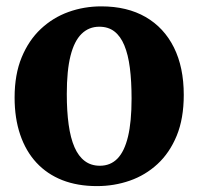

<svg xmlns="http://www.w3.org/2000/svg" viewBox="-20 -588 638 618"><path d="M27 -274Q27 -348.5 49.8 -403.5Q72.5 -458.5 111.5 -495Q150.5 -531.5 200.5 -549.5Q250.5 -567.5 306 -567.5Q389.5 -567.5 448.8 -533.2Q508 -499 539.8 -435.2Q571.5 -371.5 571.5 -282.5Q571.5 -206.5 548.8 -151.2Q526 -96 487 -60Q448 -24 397.8 -6.5Q347.5 11 292 11Q229.5 11 180.5 -8.2Q131.5 -27.5 97.2 -64.5Q63 -101.5 45 -154.5Q27 -207.5 27 -274ZM301.5 -54.5Q335.5 -54.5 358 -77.5Q380.5 -100.5 392 -148.2Q403.5 -196 403.5 -270.5Q403.5 -326.5 398 -369.5Q392.5 -412.5 380.2 -442Q368 -471.5 348.2 -486.8Q328.5 -502 299.5 -502Q266 -502 242.5 -479Q219 -456 207 -408.5Q195 -361 195 -285.5Q195 -230 201 -186.8Q207 -143.5 219.8 -114.2Q232.5 -85 252.8 -69.8Q273 -54.5 301.5 -54.5Z"/></svg>

Font: Merriweather 24pt ExtraBold
Style: Regular
Weight: 800
Version: Version 2.100